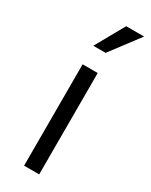

<svg xmlns="http://www.w3.org/2000/svg" viewBox="-184 -731 606 771"><g transform="rotate(30 119.0 -345.0)"><path d="M80 0V-470H150V0ZM137 -556H80L155 -690H238Z"/></g></svg>

Font: Ek Mukta Light
Style: Regular
Weight: 300
Designer: Girish Dalvi and Yashodeep Gholap
Foundry: Ek Type
Version: Version 2.538;PS 1.002;hotconv 16.6.51;makeotf.lib2.5.65220;